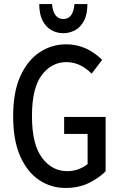

<svg xmlns="http://www.w3.org/2000/svg" viewBox="-20 -919 601 949"><path d="M45 -345Q45 -465 81 -543.5Q117 -622 176.5 -661Q236 -700 307 -700Q407 -700 485 -623L433 -555Q405 -583 374 -597.5Q343 -612 308 -612Q235 -612 186.5 -548Q138 -484 138 -345Q138 -206 187.5 -139.5Q237 -73 312 -73Q368 -73 413 -108V-257H297V-341H502V-72Q465 -36 416 -13Q367 10 304 10Q232 10 173.5 -29Q115 -68 80 -146.5Q45 -225 45 -345ZM174 -899H237Q244 -825 293 -825Q342 -825 348 -899H412Q412 -848 395 -816Q378 -784 351 -769.5Q324 -755 293 -755Q262 -755 235 -769.5Q208 -784 191 -816Q174 -848 174 -899Z"/></svg>

Font: Radio Canada Condensed
Style: Regular
Weight: 400
Width: 3
Designer: Charles Daoud, Etienne Aubert Bonn, Alexandre Saumier Demers, Jacques Le Bailly
Foundry: Radio-Canada
Version: Version 2.104; ttfautohint (v1.8.4.7-5d5b);gftools[0.9.28.de